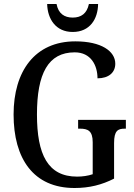

<svg xmlns="http://www.w3.org/2000/svg" viewBox="-20 -931 673 961"><path d="M344 -771C430 -771 470 -836 471 -911H425C415 -863 386 -843 344 -843C302 -843 272 -863 263 -911H216C218 -836 259 -771 344 -771ZM353 10C428 10 490 -6 551 -37V-215C551 -277 570 -287 604 -287H610V-331H371V-287H380C419 -287 444 -277 444 -219V-59C421 -51 393 -47 366 -47C219 -47 165 -158 165 -358C165 -563 221 -669 354 -669C435 -669 468 -604 468 -539C524 -539 557 -568 557 -612C557 -675 487 -724 357 -724C154 -724 48 -574 48 -358C48 -137 147 10 353 10Z"/></svg>

Font: Noto Serif Devanagari Condensed Medium
Style: Regular
Weight: 500
Width: 3
Designer: Universal Thirst, Indian Type Foundry and the Monotype Design Team
Foundry: Monotype Imaging Inc.
Version: Version 2.004